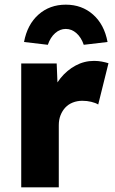

<svg xmlns="http://www.w3.org/2000/svg" viewBox="-20 -803 495 823"><path d="M71 0V-531H223L230 -358L200 -391Q212 -434 239.5 -468Q267 -502 304 -522Q341 -542 383 -542Q401 -542 416.5 -539Q432 -536 445 -532L401 -355Q390 -362 371.5 -366.5Q353 -371 333 -371Q311 -371 292 -363.5Q273 -356 260 -342Q247 -328 239.5 -309Q232 -290 232 -266V0ZM83 -623Q97 -698 145 -740.5Q193 -783 262 -783Q331 -783 379 -740.5Q427 -698 441 -623L339 -611Q328 -643 307.5 -661Q287 -679 262 -679Q237 -679 216.5 -661Q196 -643 185 -611Z"/></svg>

Font: Mach
Style: Bold
Weight: 700
Version: Version 1.002